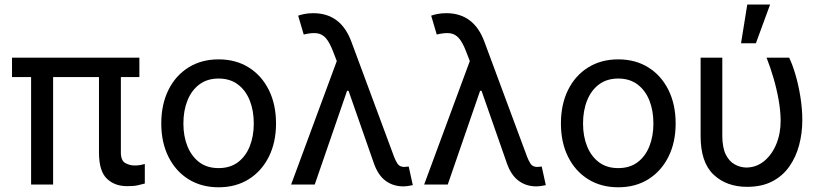

<svg xmlns="http://www.w3.org/2000/svg" viewBox="-20 -794 3538 826"><path d="M579.6 -545.9V-462.4H31.7V-545.9ZM208.5 -545.9V0H113.8V-545.9ZM405.8 -545.9H500V-140.6Q499.5 -103.5 518.6 -92.8Q537.6 -82 560.1 -82Q572.3 -82 584.2 -84.2Q596.2 -86.4 603 -88.4V-4.4Q590.8 -1 572 3.2Q553.2 7.3 527.8 6.8Q473.6 7.3 439.7 -25.4Q405.8 -58.1 405.8 -137.7Z M920.4 11.7Q846.7 11.7 791 -22.9Q735.4 -57.6 704.6 -119.6Q673.8 -181.6 673.8 -262.7Q673.8 -344.7 704.6 -407Q735.4 -469.2 791 -503.9Q846.7 -538.6 920.4 -538.6Q994.6 -538.6 1050 -503.9Q1105.5 -469.2 1136.5 -407Q1167.5 -344.7 1167.5 -262.7Q1167.5 -181.6 1136.5 -119.6Q1105.5 -57.6 1050 -22.9Q994.6 11.7 920.4 11.7ZM920.4 -70.8Q969.7 -70.8 1003.4 -95.9Q1037.1 -121.1 1054.4 -164.6Q1071.8 -208 1071.8 -262.7Q1071.8 -318.4 1054.4 -361.8Q1037.1 -405.3 1003.4 -430.7Q969.7 -456.1 920.4 -456.1Q871.6 -456.1 837.9 -430.9Q804.2 -405.8 786.6 -362.1Q769 -318.4 769 -262.7Q769 -207.5 786.6 -164.3Q804.2 -121.1 837.6 -95.9Q871.1 -70.8 920.4 -70.8Z M1713.4 7.8Q1670.4 7.3 1638.4 -16.6Q1606.4 -40.5 1588.9 -90.3L1464.4 -446.3L1433.1 -520.5L1412.1 -574.7Q1397.9 -611.3 1382.1 -629.6Q1366.2 -647.9 1343.5 -650.9Q1320.8 -653.8 1286.6 -645.5L1262.7 -726.6Q1271 -730 1288.3 -733.6Q1305.7 -737.3 1327.6 -737.3Q1387.2 -737.3 1428.5 -706.3Q1469.7 -675.3 1492.7 -611.8L1675.3 -119.6Q1681.6 -103 1690.2 -89.6Q1698.7 -76.2 1719.2 -75.7Q1730.5 -76.7 1738.3 -77.6L1755.9 2.4Q1745.6 4.9 1734.6 6.3Q1723.6 7.8 1713.4 7.8ZM1232.4 0 1445.8 -577.1 1490.2 -403.3H1473.1L1334 0Z M2285.6 7.8Q2242.7 7.3 2210.7 -16.6Q2178.7 -40.5 2161.1 -90.3L2036.6 -446.3L2005.4 -520.5L1984.4 -574.7Q1970.2 -611.3 1954.3 -629.6Q1938.5 -647.9 1915.8 -650.9Q1893.1 -653.8 1858.9 -645.5L1835 -726.6Q1843.3 -730 1860.6 -733.6Q1877.9 -737.3 1899.9 -737.3Q1959.5 -737.3 2000.7 -706.3Q2042 -675.3 2064.9 -611.8L2247.6 -119.6Q2253.9 -103 2262.5 -89.6Q2271 -76.2 2291.5 -75.7Q2302.7 -76.7 2310.5 -77.6L2328.1 2.4Q2317.9 4.9 2306.9 6.3Q2295.9 7.8 2285.6 7.8ZM1804.7 0 2018.1 -577.1 2062.5 -403.3H2045.4L1906.2 0Z M2639.6 11.7Q2565.9 11.7 2510.3 -22.9Q2454.6 -57.6 2423.8 -119.6Q2393.1 -181.6 2393.1 -262.7Q2393.1 -344.7 2423.8 -407Q2454.6 -469.2 2510.3 -503.9Q2565.9 -538.6 2639.6 -538.6Q2713.9 -538.6 2769.3 -503.9Q2824.7 -469.2 2855.7 -407Q2886.7 -344.7 2886.7 -262.7Q2886.7 -181.6 2855.7 -119.6Q2824.7 -57.6 2769.3 -22.9Q2713.9 11.7 2639.6 11.7ZM2639.6 -70.8Q2689 -70.8 2722.7 -95.9Q2756.3 -121.1 2773.7 -164.6Q2791 -208 2791 -262.7Q2791 -318.4 2773.7 -361.8Q2756.3 -405.3 2722.7 -430.7Q2689 -456.1 2639.6 -456.1Q2590.8 -456.1 2557.1 -430.9Q2523.4 -405.8 2505.9 -362.1Q2488.3 -318.4 2488.3 -262.7Q2488.3 -207.5 2505.9 -164.3Q2523.4 -121.1 2556.9 -95.9Q2590.3 -70.8 2639.6 -70.8Z M2994.1 -545.9H3087.4V-208.5Q3087.9 -158.2 3102.5 -128.9Q3117.2 -99.6 3140.9 -86.7Q3164.6 -73.7 3190.9 -73.2Q3234.4 -73.7 3267.8 -101.3Q3301.3 -128.9 3320.1 -175Q3338.9 -221.2 3338.4 -277.3Q3337.9 -318.4 3329.6 -365Q3321.3 -411.6 3307.6 -458.5Q3293.9 -505.4 3277.8 -545.9H3375Q3389.6 -516.1 3402.6 -471.4Q3415.5 -426.8 3423.6 -376Q3431.6 -325.2 3431.6 -277.3Q3431.6 -220.7 3417.7 -168.9Q3403.8 -117.2 3375.2 -76.9Q3346.7 -36.6 3301.8 -13.4Q3256.8 9.8 3194.3 9.8Q3105 9.8 3049.3 -43.2Q2993.7 -96.2 2994.1 -210.4ZM3168 -607.9 3194.8 -774.4H3293L3231.9 -607.9Z"/></svg>

Font: Inter Cardless Tabular
Style: Regular
Weight: 400
Designer: Rasmus Andersson
Foundry: rsms
Version: Version 4.000;git-4fc901f